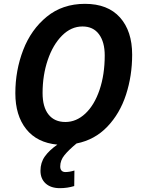

<svg xmlns="http://www.w3.org/2000/svg" viewBox="-20 -745 734 1001"><path d="M294 123Q294 137 301 144.5Q308 152 321 152Q342 152 368 144L367 225Q331 236 292 236Q245 236 218 211.5Q191 187 191 145Q191 103 213.5 71Q236 39 279 9Q173 -1 116.5 -72Q60 -143 60 -259Q60 -378 101 -484.5Q142 -591 224 -658Q306 -725 423 -725Q542 -725 605.5 -654Q669 -583 669 -460Q669 -350 637 -251.5Q605 -153 539.5 -84.5Q474 -16 379 3Q338 37 316 64Q294 91 294 123ZM321 -109Q378 -109 425 -153Q472 -197 499 -276.5Q526 -356 526 -456Q526 -526 496 -566.5Q466 -607 410 -607Q351 -607 303.5 -559.5Q256 -512 229 -432.5Q202 -353 202 -260Q202 -187 233 -148Q264 -109 321 -109Z"/></svg>

Font: Noto Sans Display
Style: Bold Italic
Weight: 700
Italic angle: -12°
Designer: Monotype Design team
Foundry: Monotype Imaging Inc.
Version: Version 1.000